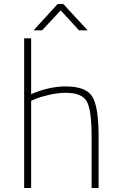

<svg xmlns="http://www.w3.org/2000/svg" viewBox="-20 -942 607 962"><path d="M136 0H101V-750H136V-470Q224 -509 310 -509Q410 -509 442 -458.5Q474 -408 474 -260V0H439V-258Q439 -390 415 -433.5Q391 -477 310 -477Q270 -477 226.5 -467Q183 -457 160 -447L136 -437ZM148 -790 269 -922H297L419 -790H376L284 -890L191 -790Z"/></svg>

Font: TitilliumText22L Th
Style: Thin
Weight: 100
Designer: Campivisivi
Foundry: Campivisivi
Version: 1.000